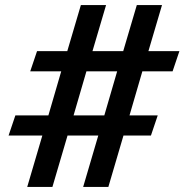

<svg xmlns="http://www.w3.org/2000/svg" viewBox="-20 -742 756 762"><path d="M272 -284 323 -459H445L394 -284ZM14 -204H148L88 0H188L248 -204H370L310 0H410L470 -204H579L606 -284H494L545 -459H665L692 -539H569L623 -722H523L469 -539H347L401 -722H301L247 -539H127L100 -459H223L172 -284H41Z"/></svg>

Font: Perun
Style: Bold
Weight: 700
Foundry: Copyright (c) Stefan Peev, Context Ltd, 2016
Version: Version 1.089